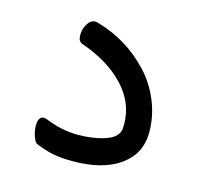

<svg xmlns="http://www.w3.org/2000/svg" viewBox="-74 -527 642 608"><g transform="rotate(15 247.0 -223.0)"><path d="M339.4 -141.6 339.8 -154.8Q339.8 -225.6 287.6 -280.8Q235.4 -335.9 146 -366.7Q132.3 -371.6 132.3 -392.1Q132.3 -412.6 142.6 -429.2Q152.8 -445.8 168.5 -445.8Q172.4 -445.8 175.8 -444.3Q275.9 -416.5 348.1 -339.4Q382.8 -302.2 403.1 -252.9Q423.3 -203.6 423.3 -151.4Q423.3 -99.1 393.6 -64.5Q337.4 0 210.9 0Q173.3 0 147.2 -5.4Q121.1 -10.7 89.8 -23.4Q83 -26.9 76.9 -44.2Q70.8 -61.5 70.8 -79.1Q70.8 -109.4 89.8 -109.4Q92.8 -109.4 101.6 -106.4Q154.3 -85 205.8 -85Q257.3 -85 297.1 -98.6Q336.9 -112.3 339.4 -141.6Z"/></g></svg>

Font: Behdad
Style: Regular
Weight: 400
Designer: Mohammad Saleh Souzanchi
Foundry: http://font-store.ir
Version: Version:1.0.1;RFB:1.2.5;Building:2018-09-04 19:53:52.209180